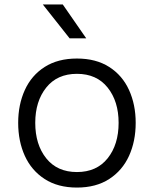

<svg xmlns="http://www.w3.org/2000/svg" viewBox="-20 -829 693 866"><path d="M62 0ZM62 -275Q62 -357 92 -423Q122 -489 181.5 -527Q241 -565 327 -565Q413 -565 472.5 -527Q532 -489 562 -423Q592 -357 592 -275Q592 -192 562 -126Q532 -60 472.5 -21.5Q413 17 327 17Q241 17 181.5 -21.5Q122 -60 92 -126Q62 -192 62 -275ZM515 -275Q515 -372 465.5 -434Q416 -496 327 -496Q238 -496 188.5 -434Q139 -372 139 -275Q139 -177 188.5 -115Q238 -53 327 -53Q416 -53 465.5 -115Q515 -177 515 -275ZM173 -809H263L369 -656H294Z"/></svg>

Font: Biryani Light
Style: Regular
Weight: 300
Designer: Dan Reynolds and Mathieu Réguer
Foundry: Dan Reynolds and Mathieu Réguer
Version: Version 1.004; ttfautohint (v1.1) -l 5 -r 5 -G 72 -x 0 -D la